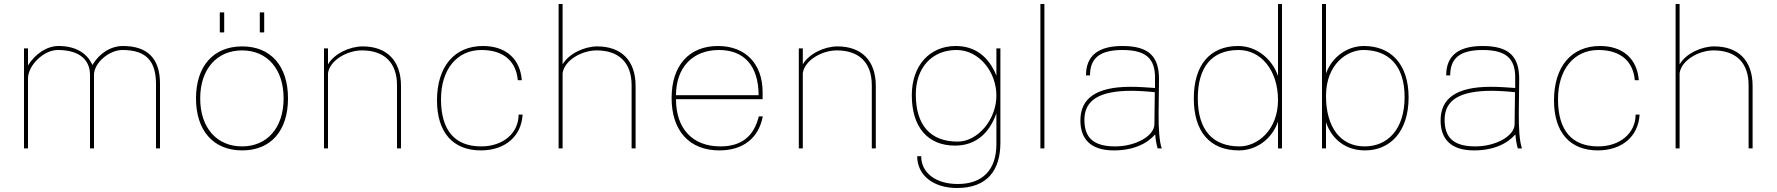

<svg xmlns="http://www.w3.org/2000/svg" viewBox="-20 -742 8883 960"><path d="M120 0V-350C120 -414 197 -492 269 -492C385 -492 430 -436 430 -368V0H450V-368C450 -427 525 -492 592 -492C714 -492 760 -434 760 -321V0H780V-324C780 -449 718 -512 595 -512C534 -512 477 -476 442 -417C415 -478 356 -512 273 -512C215 -512 157 -474 120 -415V-500H100V0Z M960 -250C960 -90 1046 10 1191 10C1335 10 1420 -89 1420 -250C1420 -411 1335 -510 1191 -510C1046 -510 960 -410 960 -250ZM981 -250C981 -398 1066 -490 1190 -490C1317 -490 1398 -396 1398 -250C1398 -102 1315 -10 1190 -10C1065 -10 981 -102 981 -250ZM1079 -580H1101V-680H1079ZM1279 -580H1301V-680H1279Z M1620 -376C1629 -441 1716 -490 1790 -490C1899 -490 1965 -431 1965 -316V0H1985V-312C1985 -441 1912 -510 1793 -510C1729 -510 1651 -474 1620 -420V-500H1600V0H1620Z M2165 -240C2165 -81 2244 10 2384 10C2505 10 2587 -60 2593 -169H2573C2573 -76 2495 -10 2386 -10C2254 -10 2185 -90 2185 -246C2185 -395 2265 -492 2387 -492C2502 -492 2561 -432 2569 -341H2589C2581 -448 2509 -512 2395 -512C2252 -512 2165 -409 2165 -240Z M2793 -376C2802 -441 2889 -490 2963 -490C3072 -490 3138 -431 3138 -316V0H3158V-312C3158 -441 3085 -510 2966 -510C2902 -510 2824 -474 2793 -420V-722H2773V0H2793Z M3338 -252C3338 -89 3426 10 3577 10C3694 10 3773 -50 3794 -160H3774C3749 -59 3686 -10 3582 -10C3443 -10 3360 -98 3360 -246H3793V-282C3793 -423 3707 -512 3570 -512C3425 -512 3338 -414 3338 -252ZM3360 -266C3360 -403 3442 -492 3575 -492C3701 -492 3773 -412 3773 -266Z M3994 -376C4003 -441 4090 -490 4164 -490C4273 -490 4339 -431 4339 -316V0H4359V-312C4359 -441 4286 -510 4167 -510C4103 -510 4025 -474 3994 -420V-500H3974V0H3994Z M4768 -34C4632 -34 4559 -116 4559 -270C4559 -404 4640 -492 4763 -492C4876 -492 4962 -382 4962 -264C4962 -144 4869 -34 4768 -34ZM4539 -266C4539 -107 4618 -14 4755 -14C4853 -14 4924 -69 4962 -175V-21C4962 107 4893 178 4769 178C4660 178 4586 123 4586 39H4566C4566 134 4646 198 4765 198C4915 198 4982 111 4982 -29V-500H4962V-364C4923 -461 4853 -512 4759 -512C4628 -512 4539 -414 4539 -266Z M5182 0H5202V-722H5182Z M5752 -120C5751 -62 5658 -10 5556 -10C5449 -10 5402 -52 5402 -143C5402 -242 5478 -288 5638 -288C5668 -288 5719 -285 5754 -281ZM5382 -140C5382 -47 5433 10 5549 10C5645 10 5714 -22 5756 -70C5758 -42 5763 -18 5768 0H5789C5777 -31 5772 -100 5773 -182L5775 -344C5776 -462 5722 -512 5592 -512C5469 -512 5410 -462 5410 -365H5430C5430 -451 5479 -492 5592 -492C5709 -492 5757 -450 5755 -349V-302C5721 -305 5669 -308 5633 -308C5458 -308 5382 -248 5382 -140Z M5969 -251C5969 -404 6037 -492 6173 -492C6287 -492 6370 -388 6370 -242C6370 -89 6265 -10 6178 -10C6046 -10 5969 -89 5969 -251ZM6390 0V-722H6370V-362C6342 -445 6265 -512 6171 -512C6029 -512 5949 -416 5949 -250C5949 -85 6028 10 6175 10C6259 10 6339 -44 6370 -134V0Z M6610 -262C6610 -422 6716 -492 6797 -492C6920 -492 7003 -417 7003 -257C7003 -95 6918 -10 6803 -10C6684 -10 6610 -104 6610 -262ZM6610 -131C6640 -42 6712 10 6805 10C6931 10 7023 -84 7023 -255C7023 -425 6931 -512 6800 -512C6717 -512 6641 -459 6610 -375V-722H6590V0H6610Z M7553 -120C7552 -62 7459 -10 7357 -10C7250 -10 7203 -52 7203 -143C7203 -242 7279 -288 7439 -288C7469 -288 7520 -285 7555 -281ZM7183 -140C7183 -47 7234 10 7350 10C7446 10 7515 -22 7557 -70C7559 -42 7564 -18 7569 0H7590C7578 -31 7573 -100 7574 -182L7576 -344C7577 -462 7523 -512 7393 -512C7270 -512 7211 -462 7211 -365H7231C7231 -451 7280 -492 7393 -492C7510 -492 7558 -450 7556 -349V-302C7522 -305 7470 -308 7434 -308C7259 -308 7183 -248 7183 -140Z M7750 -240C7750 -81 7829 10 7969 10C8090 10 8172 -60 8178 -169H8158C8158 -76 8080 -10 7971 -10C7839 -10 7770 -90 7770 -246C7770 -395 7850 -492 7972 -492C8087 -492 8146 -432 8154 -341H8174C8166 -448 8094 -512 7980 -512C7837 -512 7750 -409 7750 -240Z M8378 -376C8387 -441 8474 -490 8548 -490C8657 -490 8723 -431 8723 -316V0H8743V-312C8743 -441 8670 -510 8551 -510C8487 -510 8409 -474 8378 -420V-722H8358V0H8378Z"/></svg>

Font: Perun Thin
Style: Regular
Weight: 100
Foundry: Copyright (c) Stefan Peev, Context Ltd, 2016
Version: Version 1.089